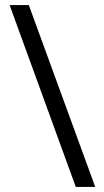

<svg xmlns="http://www.w3.org/2000/svg" viewBox="-20 -737 411 760"><path d="M94 -717H18L280 3H357Z"/></svg>

Font: Noto Sans Gujarati ExtraCondensed
Style: Regular
Weight: 400
Width: 2
Designer: Jelle Bosma - Monotype Design Team, Universal Thirst
Foundry: Monotype Imaging Inc.
Version: Version 2.106